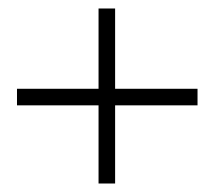

<svg xmlns="http://www.w3.org/2000/svg" viewBox="-20 -525 523 452"><path d="M251 -277V-93H212V-277H20V-316H212V-505H251V-316H445V-277Z"/></svg>

Font: Ekushey Kolom
Style: Regular
Weight: 400
Designer: Al Mamun Sumon
Foundry: Al Mamun Sumon
Version: Version 1.0